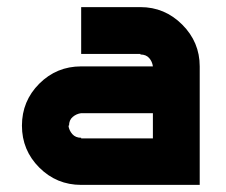

<svg xmlns="http://www.w3.org/2000/svg" viewBox="-20 -520 636 540"><path d="M541.7 0H208.3Q139.2 0 90.4 -48.8Q41.7 -97.5 41.7 -166.7Q41.7 -235.8 90.4 -284.6Q139.2 -333.3 208.3 -333.3H410Q408.3 -346.7 399.6 -356.7Q390.8 -366.7 375 -366.7V-368.3H208.3V-500H375Q443.3 -500 492.5 -450.8Q541.7 -401.7 541.7 -333.3ZM410 -130.8V-201.7H208.3Q195 -200 184.6 -191.2Q174.2 -182.5 174.2 -166.7H172.5Q174.2 -153.3 183.3 -142.9Q192.5 -132.5 208.3 -132.5V-130.8Z"/></svg>

Font: 0xA000-Squareish
Style: Squareish-Bold
Weight: 700
Version: Version 0.1